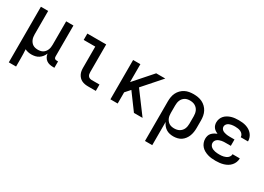

<svg xmlns="http://www.w3.org/2000/svg" viewBox="-12 -1256 3024 2198"><g transform="rotate(30 1500.0 -156.5)"><path d="M85 215V-520H181V-210Q181 -193 183.5 -176Q186 -159 192.5 -143.5Q199 -128 209.5 -114.5Q220 -101 234.5 -92Q249 -83 266 -79.5Q283 -76 300 -76Q317 -76 334 -79.5Q351 -83 365.5 -92Q380 -101 390.5 -114.5Q401 -128 407.5 -143.5Q414 -159 416.5 -176Q419 -193 419 -210V-520H515V-111Q515 -104 517 -97Q519 -90 524 -85Q529 -80 536 -78Q543 -76 550 -76H568V8H550Q527 8 504 3Q481 -2 462.5 -15.5Q444 -29 432.5 -50Q421 -71 419 -94Q410 -71 394.5 -51Q379 -31 358 -17Q337 -3 312 2.5Q287 8 263 8Q240 8 218.5 3.5Q197 -1 177 -11Q179 18 180 48Q181 78 181 107V215Z M1007 0Q986 0 965.5 -3.5Q945 -7 926 -16Q907 -25 892.5 -40Q878 -55 868.5 -74Q859 -93 855.5 -113.5Q852 -134 852 -155V-436H699V-520H948V-155Q948 -142 950.5 -128.5Q953 -115 961 -104.5Q969 -94 981.5 -89Q994 -84 1007 -84H1111V0Z M1304 0V-520H1400V-283L1609 -520H1729L1519 -282L1729 0H1615L1458 -213L1400 -148V0Z M1885 215V-310Q1885 -339 1890 -368Q1895 -397 1908 -423Q1921 -449 1941.5 -470Q1962 -491 1988 -504.5Q2014 -518 2043 -523Q2072 -528 2101 -528Q2130 -528 2159.5 -523Q2189 -518 2215.5 -505Q2242 -492 2263.5 -471Q2285 -450 2298.5 -424Q2312 -398 2317.5 -368.5Q2323 -339 2323 -310V-210Q2323 -183 2319 -156Q2315 -129 2305.5 -104Q2296 -79 2279.5 -57Q2263 -35 2241 -20Q2219 -5 2192 1.5Q2165 8 2138 8Q2113 8 2088.5 2.5Q2064 -3 2043 -16.5Q2022 -30 2006.5 -49.5Q1991 -69 1981 -92V215ZM2101 -76Q2118 -76 2135.5 -79.5Q2153 -83 2168 -91.5Q2183 -100 2195 -113Q2207 -126 2214 -142Q2221 -158 2224 -175.5Q2227 -193 2227 -210V-310Q2227 -327 2224 -344.5Q2221 -362 2214 -378Q2207 -394 2195 -407Q2183 -420 2168 -428.5Q2153 -437 2135.5 -440.5Q2118 -444 2101 -444Q2084 -444 2067 -440.5Q2050 -437 2035.5 -428Q2021 -419 2010 -406Q1999 -393 1992.5 -377Q1986 -361 1983.5 -344Q1981 -327 1981 -310V-210Q1981 -193 1983.5 -176Q1986 -159 1992.5 -143.5Q1999 -128 2010 -114.5Q2021 -101 2035.5 -92Q2050 -83 2067 -79.5Q2084 -76 2101 -76Z M2698 8Q2671 8 2645 5.5Q2619 3 2594 -4.5Q2569 -12 2546 -24.5Q2523 -37 2505.5 -56.5Q2488 -76 2478.5 -101Q2469 -126 2469 -152Q2469 -173 2475 -193Q2481 -213 2495 -228Q2509 -243 2526.5 -253.5Q2544 -264 2563 -271Q2547 -278 2532 -288Q2517 -298 2506 -312Q2495 -326 2490 -343.5Q2485 -361 2485 -378Q2485 -403 2493.5 -426Q2502 -449 2518.5 -467Q2535 -485 2556.5 -497Q2578 -509 2601 -516Q2624 -523 2648.5 -525.5Q2673 -528 2697 -528Q2722 -528 2746.5 -525.5Q2771 -523 2794.5 -515.5Q2818 -508 2839 -495Q2860 -482 2876 -463Q2892 -444 2900.5 -420.5Q2909 -397 2909 -372V-370H2813V-371Q2813 -390 2801 -406Q2789 -422 2772 -430Q2755 -438 2735.5 -441Q2716 -444 2697 -444Q2685 -444 2672.5 -443Q2660 -442 2648 -439.5Q2636 -437 2624 -432.5Q2612 -428 2602.5 -420Q2593 -412 2587 -401Q2581 -390 2581 -377Q2581 -365 2587 -353.5Q2593 -342 2603.5 -334.5Q2614 -327 2626 -323Q2638 -319 2650 -316.5Q2662 -314 2674.5 -313Q2687 -312 2700 -312H2764V-228H2700Q2686 -228 2671.5 -227.5Q2657 -227 2643 -224Q2629 -221 2615.5 -216Q2602 -211 2590.5 -202.5Q2579 -194 2572 -181Q2565 -168 2565 -153Q2565 -139 2571.5 -126Q2578 -113 2589 -104Q2600 -95 2613.5 -89.5Q2627 -84 2641 -81Q2655 -78 2669 -77Q2683 -76 2698 -76Q2712 -76 2726 -77Q2740 -78 2754 -81.5Q2768 -85 2781 -90.5Q2794 -96 2805 -105.5Q2816 -115 2822.5 -128Q2829 -141 2829 -155H2925Q2925 -128 2915.5 -103.5Q2906 -79 2888.5 -59Q2871 -39 2848.5 -26Q2826 -13 2801 -5.5Q2776 2 2750 5Q2724 8 2698 8Z"/></g></svg>

Font: Iosevka Fixed Medium Extended
Style: Regular
Weight: 500
Width: 7
Monospace: yes
Designer: Belleve Invis
Foundry: Belleve Invis
Version: Version 24.1.1; ttfautohint (v1.8.4)